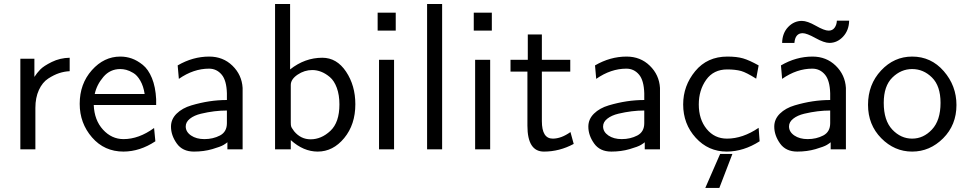

<svg xmlns="http://www.w3.org/2000/svg" viewBox="-20 -742 4803 954"><path d="M81.1 0V-450.2H150.9V-359.9Q163.1 -378.9 179.9 -396.5Q196.8 -414.1 237.3 -434.1Q277.8 -454.1 326.2 -455.1V-388.2Q300.3 -387.2 274.2 -378.7Q248 -370.1 219.5 -351.6Q190.9 -333 173.3 -294.9Q155.8 -256.8 155.8 -206.1V0Z M376 -226.1Q376 -325.2 436.3 -393.1Q496.6 -460.9 577.6 -460.9Q607.4 -460.9 634.5 -451.4Q661.6 -441.9 689.2 -419.9Q716.8 -397.9 734.9 -354Q752.9 -310.1 755.9 -249V-220.2H445.8Q448.7 -145 491.7 -97.9Q534.7 -50.8 593.8 -50.8Q669.9 -50.8 745.6 -106L752 -40Q675.8 10.7 593.8 11.2Q498.5 11.2 437.3 -59.3Q376 -129.9 376 -226.1ZM450.7 -274.9H698.7Q692.9 -314 677.2 -341.1Q661.6 -368.2 642.1 -379.6Q622.6 -391.1 607.2 -395Q591.8 -398.9 577.6 -398.9Q526.9 -398.9 493.7 -359.9Q460.4 -320.8 450.7 -274.9Z M829.6 -112.8Q829.6 -149.9 857.7 -177.5Q885.7 -205.1 931.2 -218.5Q976.6 -231.9 1020 -238.5Q1063.5 -245.1 1107.4 -245.1V-278.8Q1105.5 -342.8 1081.5 -371.1Q1056.6 -400.9 1018.6 -400.9Q941.4 -400.9 868.7 -350.1L862.8 -417Q938 -460.9 1019.5 -460.9Q1088.4 -460.9 1135 -415.5Q1181.6 -370.1 1185.5 -305.2V0H1109.9V-35.2Q1106 -31.2 1091.3 -22.2Q1076.7 -13.2 1034.7 -1Q992.7 11.2 943.8 11.2Q886.7 11.2 858.2 -29.3Q829.6 -69.8 829.6 -112.8ZM902.8 -113.8Q902.8 -86.9 929.2 -68.8Q955.6 -50.8 995.6 -50.8Q1038.6 -50.8 1073 -68.8Q1107.4 -86.9 1107.4 -129.9V-192.9Q1076.7 -192.9 1044.7 -189Q1012.7 -185.1 978.8 -177Q944.8 -168.9 923.8 -152.3Q902.8 -135.7 902.8 -113.8Z M1346.7 0V-722.2H1421.4V-397Q1494.6 -455.1 1581.5 -455.1Q1653.3 -455.1 1699.5 -386Q1745.6 -316.9 1745.6 -224.1Q1745.6 -123 1690.2 -55.9Q1634.8 11.2 1558.6 11.2Q1487.8 11.2 1424.8 -45.9V0ZM1424.8 -132.8Q1424.8 -125 1425.3 -120.6Q1425.8 -116.2 1427.2 -112.1Q1428.7 -107.9 1430.2 -106Q1431.6 -104 1435.1 -99.1Q1438.5 -94.2 1441.4 -89.8Q1474.6 -49.8 1523.4 -49.8Q1576.7 -49.8 1621.6 -91.8Q1666.5 -133.8 1666.5 -223.1Q1666.5 -270 1653.6 -305.4Q1640.6 -340.8 1619.1 -358.9Q1597.7 -377 1575.7 -385.5Q1553.7 -394 1531.7 -394Q1492.7 -394 1458.7 -371.1Q1424.8 -348.1 1424.8 -319.8Z M1856.4 -589.8V-679.2H1946.3V-589.8ZM1863.3 0V-444.8H1938V0Z M2102.1 0V-722.2H2176.8V0Z M2334 -589.8V-679.2H2423.8V-589.8ZM2340.8 0V-444.8H2415.5V0Z M2516.6 -386.2V-444.8H2602.5V-570.8H2672.4V-444.8H2813.5V-386.2H2672.4V-140.1Q2672.4 -53.2 2726.6 -53.2Q2768.6 -53.2 2814.5 -85.9L2830.6 -26.9Q2759.8 11.2 2682.6 11.2Q2600.6 11.2 2600.6 -117.2V-386.2Z M2903.3 -112.8Q2903.3 -149.9 2931.4 -177.5Q2959.5 -205.1 3004.9 -218.5Q3050.3 -231.9 3093.8 -238.5Q3137.2 -245.1 3181.2 -245.1V-278.8Q3179.2 -342.8 3155.3 -371.1Q3130.4 -400.9 3092.3 -400.9Q3015.1 -400.9 2942.4 -350.1L2936.5 -417Q3011.7 -460.9 3093.3 -460.9Q3162.1 -460.9 3208.7 -415.5Q3255.4 -370.1 3259.3 -305.2V0H3183.6V-35.2Q3179.7 -31.2 3165 -22.2Q3150.4 -13.2 3108.4 -1Q3066.4 11.2 3017.6 11.2Q2960.4 11.2 2931.9 -29.3Q2903.3 -69.8 2903.3 -112.8ZM2976.6 -113.8Q2976.6 -86.9 3002.9 -68.8Q3029.3 -50.8 3069.3 -50.8Q3112.3 -50.8 3146.7 -68.8Q3181.2 -86.9 3181.2 -129.9V-192.9Q3150.4 -192.9 3118.4 -189Q3086.4 -185.1 3052.5 -177Q3018.6 -168.9 2997.6 -152.3Q2976.6 -135.7 2976.6 -113.8Z M3374.5 -223.1Q3374.5 -315.9 3434.3 -388.4Q3494.1 -460.9 3594.2 -460.9Q3641.1 -460.9 3672.1 -451.9Q3703.1 -442.9 3749.5 -417L3737.3 -351.1Q3688.5 -381.8 3662.6 -389.2Q3633.8 -397 3593.3 -397Q3525.4 -397 3488.8 -345.5Q3452.1 -293.9 3452.1 -223.1Q3452.1 -148.9 3491.2 -101.1Q3530.3 -53.2 3592.3 -53.2Q3670.4 -53.2 3749.5 -106.9L3754.4 -40Q3675.3 10.7 3591.3 11.2Q3499.5 11.2 3437 -57.4Q3374.5 -126 3374.5 -223.1ZM3484.4 191.9 3558.1 22.9H3619.1L3554.2 191.9Z M3827.1 -112.8Q3827.1 -149.9 3855.2 -177.5Q3883.3 -205.1 3928.7 -218.5Q3974.1 -231.9 4017.6 -238.5Q4061 -245.1 4105 -245.1V-278.8Q4103 -342.8 4079.1 -371.1Q4054.2 -400.9 4016.1 -400.9Q3939 -400.9 3866.2 -350.1L3860.4 -417Q3935.5 -460.9 4017.1 -460.9Q4085.9 -460.9 4132.6 -415.5Q4179.2 -370.1 4183.1 -305.2V0H4107.4V-35.2Q4103.5 -31.2 4088.9 -22.2Q4074.2 -13.2 4032.2 -1Q3990.2 11.2 3941.4 11.2Q3884.3 11.2 3855.7 -29.3Q3827.1 -69.8 3827.1 -112.8ZM3866.2 -528.8Q3867.2 -577.6 3896.2 -607.9Q3925.3 -638.2 3964.4 -638.2Q3991.2 -638.2 4033.7 -614Q4076.2 -589.8 4097.2 -589.8Q4116.2 -589.8 4126.7 -604Q4137.2 -618.2 4138.2 -639.2H4199.2Q4198.2 -591.3 4169.2 -560.1Q4140.1 -528.8 4101.1 -528.8Q4075.2 -528.8 4031.7 -553Q3988.3 -577.1 3968.3 -577.1Q3931.2 -577.1 3927.2 -528.8ZM3900.4 -113.8Q3900.4 -86.9 3926.8 -68.8Q3953.1 -50.8 3993.2 -50.8Q4036.1 -50.8 4070.6 -68.8Q4105 -86.9 4105 -129.9V-192.9Q4074.2 -192.9 4042.2 -189Q4010.3 -185.1 3976.3 -177Q3942.4 -168.9 3921.4 -152.3Q3900.4 -135.7 3900.4 -113.8Z M4293 -221.2Q4293 -322.3 4357.7 -391.6Q4422.4 -460.9 4512.2 -460.9Q4606.4 -460.9 4669.4 -388.4Q4732.4 -315.9 4732.4 -220.2Q4732.4 -121.1 4666.3 -54.9Q4600.1 11.2 4512.2 11.2Q4424.3 11.2 4358.6 -55.4Q4293 -122.1 4293 -221.2ZM4371.1 -231Q4371.1 -143.1 4413.6 -98.1Q4456.1 -53.2 4512.2 -53.2Q4568.4 -53.2 4610.8 -98.6Q4653.3 -144 4653.3 -231Q4653.3 -314.9 4610.8 -356.9Q4568.4 -398.9 4512.2 -398.9Q4457 -398.9 4414.1 -356.9Q4371.1 -314.9 4371.1 -231Z"/></svg>

Font: CMU Sans Serif
Style: Medium
Weight: 500
Version: Version 0.7.0